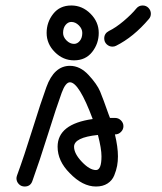

<svg xmlns="http://www.w3.org/2000/svg" viewBox="-20 -680 590 700"><path d="M390 -510Q378 -510 369 -518.5Q360 -527 360 -540Q360 -558 377 -567Q402 -579 431 -603.5Q460 -628 477 -649Q486 -660 500 -660Q513 -660 521.5 -651Q530 -642 530 -630Q530 -619 523 -611Q467 -545 403 -513Q397 -510 390 -510ZM240 -660Q280 -660 310 -630Q340 -600 340 -560Q340 -521 316 -490.5Q292 -460 250 -460Q210 -460 180 -490Q150 -520 150 -560Q150 -599 174 -629.5Q198 -660 240 -660ZM240 -600Q228 -600 219 -589Q210 -578 210 -560Q210 -545 222.5 -532.5Q235 -520 250 -520Q262 -520 271 -531Q280 -542 280 -560Q280 -575 267.5 -587.5Q255 -600 240 -600ZM250 -145Q250 -120 278.5 -90Q307 -60 330 -60Q350 -60 350 -110Q350 -138 337 -188Q250 -179 250 -145ZM235 -440Q272 -440 303 -406.5Q334 -373 345 -346.5Q356 -320 376 -263Q379 -254 381 -250H400Q412 -250 421 -241Q430 -232 430 -220Q430 -208 421 -199Q412 -190 400 -190H399Q410 -144 410 -110Q410 -92 407 -75.5Q404 -59 396.5 -40.5Q389 -22 372 -11Q355 0 330 0Q281 0 234 -49Q190 -93 190 -145Q190 -228 318 -246Q268 -380 235 -380Q219 -380 205 -342Q186 -290 155 -191Q124 -92 98 -20Q91 0 70 0Q57 0 48.5 -9Q40 -18 40 -30Q40 -34 42 -40Q68 -111 98.5 -209Q129 -307 149 -362Q177 -440 235 -440Z"/></svg>

Font: Pecita
Style: Book
Weight: 400
Width: 7
Version: Version 4.3